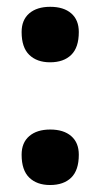

<svg xmlns="http://www.w3.org/2000/svg" viewBox="-20 -531 294 564"><path d="M127 -348Q88.5 -348 66 -369.8Q43.5 -391.5 43.5 -437Q43.5 -472.5 66 -491.8Q88.5 -511 127.5 -511Q167 -511 189.2 -491.8Q211.5 -472.5 211.5 -437Q211.5 -391.5 189.2 -369.8Q167 -348 127 -348ZM127 12.5Q88.5 12.5 66 -9.2Q43.5 -31 43.5 -76.5Q43.5 -112 66 -131.2Q88.5 -150.5 127.5 -150.5Q167 -150.5 189.2 -131.2Q211.5 -112 211.5 -76.5Q211.5 -31 189.2 -9.2Q167 12.5 127 12.5Z"/></svg>

Font: Commissioner Loud SemiBold
Style: Regular
Weight: 600
Designer: Kostas Bartsokas
Foundry: Kostas Bartsokas
Version: Version 1.000; ttfautohint (v1.8.3)